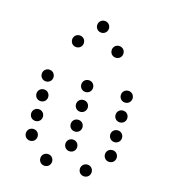

<svg xmlns="http://www.w3.org/2000/svg" viewBox="-113 -869 825 938"><g transform="rotate(15 300.0 -400.0)"><path d="M300 -720C317 -720 330 -733 330 -750C330 -767 317 -780 300 -780C283 -780 270 -767 270 -750C270 -733 283 -720 300 -720ZM200 -620C217 -620 230 -633 230 -650C230 -667 217 -680 200 -680C183 -680 170 -667 170 -650C170 -633 183 -620 200 -620ZM400 -620C417 -620 430 -633 430 -650C430 -667 417 -680 400 -680C383 -680 370 -667 370 -650C370 -633 383 -620 400 -620ZM100 -420C117 -420 130 -433 130 -450C130 -467 117 -480 100 -480C83 -480 70 -467 70 -450C70 -433 83 -420 100 -420ZM300 -420C317 -420 330 -433 330 -450C330 -467 317 -480 300 -480C283 -480 270 -467 270 -450C270 -433 283 -420 300 -420ZM500 -420C517 -420 530 -433 530 -450C530 -467 517 -480 500 -480C483 -480 470 -467 470 -450C470 -433 483 -420 500 -420ZM100 -320C117 -320 130 -333 130 -350C130 -367 117 -380 100 -380C83 -380 70 -367 70 -350C70 -333 83 -320 100 -320ZM300 -320C317 -320 330 -333 330 -350C330 -367 317 -380 300 -380C283 -380 270 -367 270 -350C270 -333 283 -320 300 -320ZM500 -320C517 -320 530 -333 530 -350C530 -367 517 -380 500 -380C483 -380 470 -367 470 -350C470 -333 483 -320 500 -320ZM100 -220C117 -220 130 -233 130 -250C130 -267 117 -280 100 -280C83 -280 70 -267 70 -250C70 -233 83 -220 100 -220ZM300 -220C317 -220 330 -233 330 -250C330 -267 317 -280 300 -280C283 -280 270 -267 270 -250C270 -233 283 -220 300 -220ZM500 -220C517 -220 530 -233 530 -250C530 -267 517 -280 500 -280C483 -280 470 -267 470 -250C470 -233 483 -220 500 -220ZM100 -120C117 -120 130 -133 130 -150C130 -167 117 -180 100 -180C83 -180 70 -167 70 -150C70 -133 83 -120 100 -120ZM300 -120C317 -120 330 -133 330 -150C330 -167 317 -180 300 -180C283 -180 270 -167 270 -150C270 -133 283 -120 300 -120ZM500 -120C517 -120 530 -133 530 -150C530 -167 517 -180 500 -180C483 -180 470 -167 470 -150C470 -133 483 -120 500 -120ZM200 -20C217 -20 230 -33 230 -50C230 -67 217 -80 200 -80C183 -80 170 -67 170 -50C170 -33 183 -20 200 -20ZM400 -20C417 -20 430 -33 430 -50C430 -67 417 -80 400 -80C383 -80 370 -67 370 -50C370 -33 383 -20 400 -20Z"/></g></svg>

Font: TINY 5x3 60
Style: Regular
Weight: 150
Designer: Jack Halten Fahnestock
Foundry: Velvetyne Type Foundry
Version: Version 1.002;hotconv 1.0.109;makeotfexe 2.5.65596